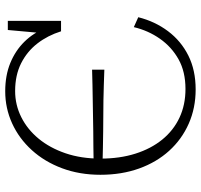

<svg xmlns="http://www.w3.org/2000/svg" viewBox="-37 -723 770 736"><g transform="rotate(-90 348.0 -355.0)"><path d="M87 -381Q119 -382 150.5 -382Q182 -382 212.5 -382.5Q243 -383 273 -383.5Q303 -384 332 -384.5Q361 -385 390.5 -385.5Q420 -386 449 -387V-340Q420 -341 390.5 -342Q361 -343 332 -343.5Q303 -344 273 -344Q243 -344 212.5 -344.5Q182 -345 150.5 -345.5Q119 -346 87 -347ZM367 -682Q314 -682 267 -658.5Q220 -635 184.5 -592Q149 -549 128.5 -489Q108 -429 108 -355Q108 -281 127 -221Q146 -161 181 -118Q216 -75 265 -52Q314 -29 375 -29Q441 -29 488.5 -55.5Q536 -82 567.5 -127Q599 -172 612 -227L650 -210Q634 -146 596.5 -96Q559 -46 503 -18Q447 10 373 10Q302 10 242 -16.5Q182 -43 138 -91.5Q94 -140 70 -207Q46 -274 46 -355Q46 -435 71 -502Q96 -569 140.5 -618Q185 -667 243 -693.5Q301 -720 366 -720Q427 -720 474.5 -700.5Q522 -681 556 -646.5Q590 -612 608 -566L587 -555L601 -710H636V-506H596Q580 -557 549.5 -596.5Q519 -636 473.5 -659Q428 -682 367 -682Z"/></g></svg>

Font: Roboto Serif 36pt ExtraLight
Style: Regular
Weight: 250
Designer: Greg Gazdowicz
Foundry: Commercial Type
Version: Version 1.008